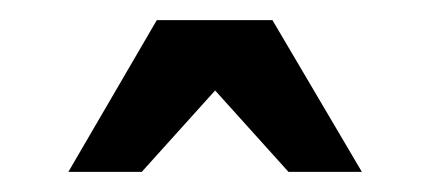

<svg xmlns="http://www.w3.org/2000/svg" viewBox="-20 -810 429 191"><path d="M340 -639 251 -790H136L48 -639H121L194 -720L267 -639Z"/></svg>

Font: Domine SemiBold
Style: Regular
Weight: 600
Designer: Pablo Impallari, Rodrigo Fuenzalida, Brenda Gallo
Foundry: Pablo Impallari, Rodrigo Fuenzalida, Brenda Gallo
Version: Version 2.000